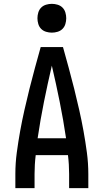

<svg xmlns="http://www.w3.org/2000/svg" viewBox="-20 -980 540 1000"><path d="M60 0V-74Q60 -130 67.5 -186Q75 -242 85 -297.5Q95 -353 107.5 -408Q120 -463 133.5 -517.5Q147 -572 162 -626.5Q177 -681 192 -735H308Q323 -681 338 -626.5Q353 -572 366.5 -517.5Q380 -463 392.5 -408Q405 -353 415 -297.5Q425 -242 432.5 -186Q440 -130 440 -73V0H340V-74Q340 -98 338.5 -123Q337 -148 334 -172H166Q163 -148 161.5 -123Q160 -98 160 -74V0ZM176 -260H324Q310 -355 291 -449.5Q272 -544 250 -638Q228 -544 209 -449.5Q190 -355 176 -260ZM250 -810Q235 -810 220 -814.5Q205 -819 194.5 -829.5Q184 -840 179.5 -855Q175 -870 175 -885Q175 -900 179.5 -915Q184 -930 194.5 -940.5Q205 -951 220 -955.5Q235 -960 250 -960Q265 -960 280 -955.5Q295 -951 305.5 -940.5Q316 -930 320.5 -915Q325 -900 325 -885Q325 -870 320.5 -855Q316 -840 305.5 -829.5Q295 -819 280 -814.5Q265 -810 250 -810Z"/></svg>

Font: Iosevka Term Curly Semibold
Style: Regular
Weight: 600
Designer: Belleve Invis
Foundry: Belleve Invis
Version: Version 32.3.0